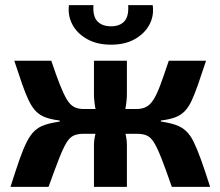

<svg xmlns="http://www.w3.org/2000/svg" viewBox="-20 -732 863 752"><path d="M787 -494Q769 -439 755.5 -400.5Q742 -362 730 -336.5Q718 -311 702.5 -295.5Q687 -280 665 -272Q643 -264 610 -260V-256Q644 -251 667.5 -243Q691 -235 708 -219.5Q725 -204 738.5 -176.5Q752 -149 767.5 -106Q783 -63 803 0H653Q629 -69 613 -110Q597 -151 584 -172.5Q571 -194 555.5 -201Q540 -208 516 -208L514 -305Q537 -305 553 -313.5Q569 -322 582 -343Q595 -364 608.5 -400.5Q622 -437 641 -494ZM181 -494Q200 -437 214.5 -400.5Q229 -364 241.5 -343Q254 -322 269.5 -313.5Q285 -305 308 -305L307 -208Q284 -208 268.5 -201Q253 -194 240 -172.5Q227 -151 211 -110Q195 -69 170 0H21Q41 -63 56 -106Q71 -149 85 -176.5Q99 -204 115.5 -219.5Q132 -235 156 -243Q180 -251 214 -256V-260Q181 -264 159 -272Q137 -280 121.5 -295.5Q106 -311 93.5 -336.5Q81 -362 67.5 -400.5Q54 -439 36 -494ZM376 -305V-208H283V-305ZM477 -494V-366Q477 -339 472 -311Q467 -283 457 -259Q465 -236 471 -210.5Q477 -185 477 -164V0H348V-164Q348 -185 354.5 -210.5Q361 -236 368 -259Q358 -283 353 -311Q348 -339 348 -366V-494ZM540 -305V-208H450V-305ZM482 -712H578Q584 -671 565.5 -636Q547 -601 508.5 -579Q470 -557 415 -557Q360 -557 321 -579Q282 -601 263.5 -636Q245 -671 250 -712H346Q343 -668 361.5 -648.5Q380 -629 415 -629Q449 -629 467 -648.5Q485 -668 482 -712Z"/></svg>

Font: Exo 2
Style: Bold
Weight: 700
Designer: Natanael Gama
Foundry: Natanael Gama
Version: Version 2.010